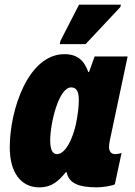

<svg xmlns="http://www.w3.org/2000/svg" viewBox="-20 -796 582 826"><path d="M237 -606H348L498 -766L500 -776H320L240 -620ZM149 10C203 10 232 -17 263 -55H267C275 -10 315 10 396 10C423 10 464 3 474 -3L503 -138C496 -135 484 -133 476 -133C457 -133 449 -146 449 -165C449 -173 451 -184 453 -194L529 -553H387L363 -486H360C342 -536 313 -563 257 -563C102 -563 22 -325 22 -162C22 -54 70 10 149 10ZM225 -133C204 -133 196 -156 196 -193C196 -264 232 -420 286 -420C307 -420 319 -406 319 -367C319 -344 317 -312 306 -259C293 -202 263 -133 225 -133Z"/></svg>

Font: Noto Sans Condensed Black
Style: Italic
Weight: 900
Width: 3
Italic angle: -12°
Designer: Monotype Design Team
Foundry: Monotype Imaging Inc.
Version: Version 2.013